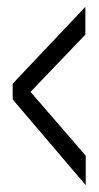

<svg xmlns="http://www.w3.org/2000/svg" viewBox="-20 -587 290 560"><path d="M230 -47 17 -297V-343L229 -567V-486L69 -319L230 -133Z"/></svg>

Font: Inconsolata UltraCondensed Medium
Style: Regular
Weight: 500
Width: 1
Monospace: yes
Designer: Raph Levien, Cyreal, Brenton Simpson
Foundry: Raph Levien, Cyreal, Google
Version: Version 3.001; ttfautohint (v1.8.2.53-6de2)